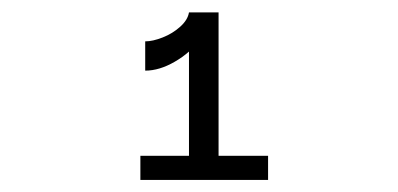

<svg xmlns="http://www.w3.org/2000/svg" viewBox="-20 -848 660 318"><path d="M293 -827.5H329Q329 -805.5 312 -783Q295 -760.5 269.5 -745.8Q244 -731 220.5 -731V-779.5Q233 -779.5 249.5 -786Q266 -792.5 278.5 -803.8Q291 -815 293 -827.5ZM293 -550V-827.5H342V-550ZM212.5 -590H424V-550H212.5Z"/></svg>

Font: Monaspace Xenon Var ExtraLight
Style: Regular
Weight: 200
Designer: Riley Cran and the Lettermatic Team
Version: Version 1.200 (Monaspace Xenon Var)